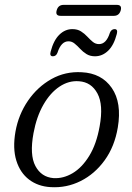

<svg xmlns="http://www.w3.org/2000/svg" viewBox="-20 -759 541 788"><path d="M315.5 -462.5Q397 -458.5 438.8 -398Q480.5 -337.5 463.5 -236Q450.5 -158 409.8 -101.5Q369 -45 311 -16Q253 13 187.5 9Q136 6 99.2 -22Q62.5 -50 47 -100Q31.5 -150 43.5 -219Q56 -289 95 -345.8Q134 -402.5 191 -434.5Q248 -466.5 315.5 -462.5ZM199.5 -28Q239.5 -25.5 278 -48.2Q316.5 -71 346.2 -119.2Q376 -167.5 389 -241Q405 -328.5 380 -375.2Q355 -422 304.5 -425.5Q262.5 -429 224.2 -403.5Q186 -378 158 -329Q130 -280 117.5 -212.5Q101 -123.5 125.2 -77.8Q149.5 -32 199.5 -28ZM370 -528Q349.5 -528 334.8 -537.2Q320 -546.5 308.8 -558.8Q297.5 -571 286.2 -580.2Q275 -589.5 261 -589.5Q231 -589.5 216 -543Q210.5 -528 197 -528Q182.5 -528 188 -547.5Q200 -593.5 223.5 -616.5Q247 -639.5 277 -639.5Q298 -639.5 312.5 -630.2Q327 -621 338.2 -608.8Q349.5 -596.5 360.8 -587.2Q372 -578 386.5 -578Q416.5 -578 431 -624.5Q437 -639.5 450.5 -639.5Q464.5 -639.5 459.5 -620Q447.5 -573.5 423.8 -550.8Q400 -528 370 -528ZM212.5 -716Q218.5 -739 241 -739H459.5Q481.5 -739 475.5 -716.5Q469 -694 447.5 -694H228.5Q206.5 -694 212.5 -716Z"/></svg>

Font: Fraunces 9pt S050 Light
Style: Italic
Weight: 300
Italic angle: -16°
Version: Version 1.000; ttfautohint (v1.8.3)